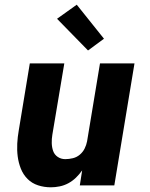

<svg xmlns="http://www.w3.org/2000/svg" viewBox="-20 -790 640 818"><path d="M197 8Q168 8 142 -0.5Q116 -9 97.5 -27.5Q79 -46 69 -71Q59 -96 55.5 -123Q52 -150 53.5 -178.5Q55 -207 60 -235L107 -520H254L203 -216Q200 -198 200.5 -180Q201 -162 206.5 -146.5Q212 -131 226 -121.5Q240 -112 258 -112Q274 -112 290.5 -116Q307 -120 320 -131Q333 -142 340.5 -157Q348 -172 351 -188L406 -520H553L467 0H320L330 -64Q318 -47 303.5 -33Q289 -19 271.5 -9.5Q254 0 234.5 4Q215 8 197 8ZM355 -575 223 -710 307 -770 423 -625Z"/></svg>

Font: Iosevka Aile Heavy
Style: Italic
Weight: 900
Italic angle: -9°
Designer: Belleve Invis
Foundry: Belleve Invis
Version: Version 31.1.0; ttfautohint (v1.8.4)